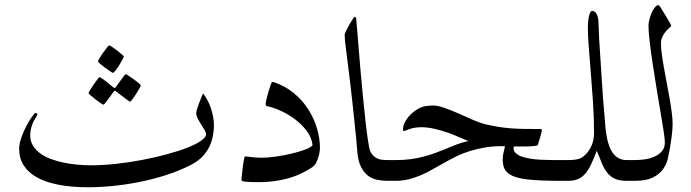

<svg xmlns="http://www.w3.org/2000/svg" viewBox="-20 -728 2784 773"><path d="M478.5 -500.5Q478.5 -498 472.7 -487.3Q466.8 -476.6 459.5 -464.8Q452.1 -453.1 444.8 -443.8Q437.5 -434.6 434.6 -434.6Q433.1 -434.6 423.6 -440.9Q414.1 -447.3 403.1 -455.3Q392.1 -463.4 383.3 -470.9Q374.5 -478.5 374.5 -481.4Q374.5 -483.9 380.9 -494.4Q387.2 -504.9 395.5 -516.1L410.2 -536.1Q417.5 -545.4 418.5 -545.4Q421.4 -545.4 431.4 -539.1Q441.4 -532.7 451.7 -524.7Q461.9 -516.6 470.2 -509.3Q478.5 -502 478.5 -500.5ZM546.9 -384.8Q546.9 -381.8 541 -371.3Q535.2 -360.8 527.6 -349.1Q520 -337.4 512.9 -328.1Q505.9 -318.8 503.4 -318.8Q502 -318.8 492.9 -325.2Q483.9 -331.5 474.1 -339.4L447.3 -359.9Q443.4 -363.3 441.7 -362.5Q439.9 -361.8 437.5 -358.9Q426.8 -344.7 418.5 -332.5L404.8 -314.5Q398.4 -306.6 396.5 -306.6Q394.5 -306.6 385 -313Q375.5 -319.3 364.7 -327.6Q354 -335.9 345.2 -343.8Q336.4 -351.6 336.4 -353.5Q336.4 -355.5 342.8 -365.7Q349.1 -376 356.9 -387.2L372.1 -408.2Q378.9 -417.5 379.9 -417.5Q383.3 -417.5 392.3 -411.1Q401.4 -404.8 410.6 -397.5Q421.9 -388.7 434.6 -377.4Q439.5 -374 441.4 -373.8Q443.4 -373.5 447.3 -378.9L465.3 -403.8L478.5 -421.4Q484.9 -429.2 486.8 -429.2Q488.8 -429.2 498 -422.9L518.6 -408.7Q529.3 -400.9 538.1 -393.6Q546.9 -386.2 546.9 -384.8ZM841.3 -225.1Q841.3 -208.5 838.4 -188.2Q835.4 -168 827.1 -147Q818.8 -126 802.7 -106.2Q786.6 -86.4 760.7 -70.8Q722.7 -49.3 672.4 -31.2Q622.1 -13.2 565.7 -0.5Q509.3 12.2 450 19Q390.6 25.9 334.5 25.9Q268.1 25.9 216.3 15.9Q164.6 5.9 129.4 -13.4Q94.2 -32.7 75.7 -61.8Q57.1 -90.8 57.1 -128.9Q57.1 -149.4 66.2 -174.8Q75.2 -200.2 86.9 -222.2Q98.6 -244.1 109.4 -258.8Q120.1 -273.4 122.6 -273.4Q126 -273.4 128.9 -270.8Q131.8 -268.1 129.9 -264.6Q127.4 -259.8 122.3 -252Q117.2 -244.1 112.5 -233.4Q107.9 -222.7 104.7 -210Q101.6 -197.3 101.6 -182.6Q101.6 -160.2 112.5 -142.1Q123.5 -124 141.8 -110.6Q160.2 -97.2 184.3 -88.1Q208.5 -79.1 235.6 -73.5Q262.7 -67.9 291 -65.2Q319.3 -62.5 345.2 -62.5Q394.5 -62.5 448 -68.4Q501.5 -74.2 553 -84.2Q604.5 -94.2 650.9 -106.7Q697.3 -119.1 732.7 -132.8Q768.1 -146.5 788.8 -160.9Q809.6 -175.3 809.6 -187.5Q809.6 -193.8 803.7 -204.1L790 -226.6Q782.2 -238.8 776.1 -250.7Q770 -262.7 770 -272Q770 -278.8 773.7 -290Q777.3 -301.3 781.7 -313.2Q786.1 -325.2 790.8 -335.9Q795.4 -346.7 797.4 -352.1Q807.1 -339.8 815.7 -324Q824.2 -308.1 829.8 -290.3Q835.4 -272.5 838.4 -255.6Q841.3 -238.8 841.3 -225.1Z M1268.1 -132.8Q1268.1 -123.5 1265.9 -112.1Q1263.7 -100.6 1260 -89.6Q1256.3 -78.6 1251.2 -70.1Q1246.1 -61.5 1240.7 -57.1Q1187 -21.5 1133.1 -8.1Q1079.1 5.4 1022 5.4Q988.3 5.4 970 3.7Q951.7 2 951.7 -3.9Q951.7 -5.9 953.6 -21L957 -52.7Q959 -69.8 961.7 -84Q964.4 -98.1 966.3 -98.1Q967.8 -98.1 974.6 -97.7L991.2 -95.7L1011.2 -93.8Q1022 -92.8 1030.8 -92.8Q1054.7 -92.8 1087.4 -97.2Q1120.1 -101.6 1151.1 -108.9Q1182.1 -116.2 1206.5 -125Q1231 -133.8 1238.3 -143.6Q1234.9 -175.3 1213.9 -202.4Q1192.9 -229.5 1164.8 -250Q1136.7 -270.5 1106.4 -283.7Q1076.2 -296.9 1053.7 -300.8Q1051.8 -301.8 1050.5 -304.2Q1049.3 -306.6 1049.3 -308.6Q1049.3 -314 1053 -329.1Q1056.6 -344.2 1061 -359.4Q1065.4 -374.5 1069.8 -386.5Q1074.2 -398.4 1075.7 -398.4Q1078.1 -398.4 1082 -397.5Q1128.4 -381.8 1163.1 -353Q1197.8 -324.2 1220.9 -288.1Q1244.1 -252 1256.1 -211.4Q1268.1 -170.9 1268.1 -132.8Z M1539.6 0Q1517.6 0 1497.3 -4.4Q1477.1 -8.8 1460.7 -21.5Q1444.3 -34.2 1433.3 -56.2Q1422.4 -78.1 1418.9 -113.3L1413.6 -174.3Q1410.6 -208.5 1406.2 -246.6L1397.9 -324.2L1389.2 -399.9L1381.8 -460L1375 -513.7Q1371.6 -538.1 1369.6 -557.4Q1367.7 -576.7 1367.7 -588.9Q1367.7 -591.8 1373.3 -603.5Q1378.9 -615.2 1386 -627.9Q1393.1 -640.6 1399.7 -650.6Q1406.2 -660.6 1408.7 -660.6Q1409.7 -660.6 1412.1 -658Q1414.6 -655.3 1414.6 -647.5Q1418 -609.9 1421.9 -559.3Q1425.8 -508.8 1430.7 -453.1L1440.9 -342.8Q1446.3 -287.1 1451.4 -241.2Q1456.5 -195.3 1461.4 -163.1Q1466.3 -130.9 1469.7 -121.1Q1475.1 -108.9 1483.2 -101.1Q1491.2 -93.3 1500.5 -89.4Q1509.8 -85.4 1519.8 -84.5Q1529.8 -83.5 1539.6 -83.5H1564.5Q1589.8 -83.5 1602.1 -70.3Q1614.3 -57.1 1614.3 -42Q1614.3 -26.9 1602.1 -13.4Q1589.8 0 1564.5 0Z M2235.8 0Q2152.3 0 2103 -5.6Q2053.7 -11.2 2030.3 -27.3Q2015.6 -37.1 2009.8 -51.5Q2003.9 -65.9 2003.9 -85.9Q2003.9 -99.1 2006.8 -111.8L2013.2 -139.2Q1971.7 -140.6 1937 -135Q1902.3 -129.4 1872.3 -120.1Q1842.3 -110.8 1816.7 -98.1Q1791 -85.4 1767.1 -71.8L1720.7 -45.9Q1698.2 -32.7 1674.6 -22.7Q1650.9 -12.7 1626 -6.3Q1601.1 0 1572.3 0H1547.9Q1522.5 0 1510 -13.4Q1497.6 -26.9 1497.6 -42Q1497.6 -57.1 1510 -70.3Q1522.5 -83.5 1547.9 -83.5H1572.3Q1605.5 -83.5 1632.8 -87.2Q1660.2 -90.8 1684.3 -97.2Q1708.5 -103.5 1729.5 -111.1Q1750.5 -118.7 1769.5 -126.5Q1793.5 -136.7 1816.9 -145.8Q1840.3 -154.8 1865.7 -160.2Q1851.6 -165.5 1830.3 -175Q1809.1 -184.6 1783.7 -193.6Q1758.3 -202.6 1730.2 -209.2Q1702.1 -215.8 1675.8 -215.8Q1661.6 -215.8 1649.7 -213.6Q1637.7 -211.4 1628.7 -208.5Q1619.6 -205.6 1614.3 -203.1Q1608.9 -200.7 1607.4 -200.7Q1602.5 -200.7 1602.5 -204.6Q1602.5 -219.2 1608.4 -232.2Q1614.3 -245.1 1623.5 -256.6Q1632.8 -268.1 1644.5 -277.1Q1656.2 -286.1 1667.5 -292Q1681.2 -299.3 1697 -301.3Q1712.9 -303.2 1722.2 -303.2Q1743.2 -303.2 1770.8 -293.2Q1798.3 -283.2 1827.6 -270.5L1886.2 -244.6Q1915.5 -231.9 1939 -226.6Q1965.8 -220.7 1988.5 -217Q2011.2 -213.4 2035.9 -211.4Q2060.5 -209.5 2089.4 -209Q2118.2 -208.5 2157.7 -208.5Q2159.7 -208.5 2160.6 -206.5Q2161.6 -204.6 2161.6 -203.1Q2161.6 -202.6 2159.7 -194.3Q2157.7 -186.5 2155.3 -176.8L2149.4 -158.2Q2147 -148.4 2145.5 -144.5Q2145 -142.6 2138.9 -141.4Q2132.8 -140.1 2123.3 -139.4Q2113.8 -138.7 2102.1 -138.4Q2090.3 -138.2 2078.1 -138.2H2048.3Q2047.9 -136.7 2047.9 -133.8V-129.4Q2047.9 -120.1 2055.2 -112.8Q2062.5 -105.5 2073.7 -100.1Q2088.4 -94.2 2109.1 -90.3Q2129.9 -86.4 2151.9 -85.2Q2173.8 -84 2195.8 -83.7Q2217.8 -83.5 2235.8 -83.5H2260.3Q2285.6 -83.5 2298.1 -70.3Q2310.5 -57.1 2310.5 -42Q2310.5 -26.9 2298.1 -13.4Q2285.6 0 2260.3 0Z M2502.9 0Q2473.6 0 2455.6 -8.3Q2437.5 -16.6 2424.8 -32.7Q2412.1 -48.8 2402.8 -71.3L2382.8 -121.1Q2370.6 -89.8 2360.1 -67.1Q2349.6 -44.4 2336.9 -29.5Q2324.2 -14.6 2307.9 -7.3Q2291.5 0 2268.1 0H2243.7Q2218.3 0 2205.8 -13.4Q2193.4 -26.9 2193.4 -42Q2193.4 -57.1 2205.8 -70.3Q2218.3 -83.5 2243.7 -83.5H2268.1Q2282.2 -83.5 2296.6 -85.4Q2311 -87.4 2318.4 -91.3Q2340.8 -104 2356.2 -130.6Q2371.6 -157.2 2371.6 -192.9Q2371.6 -257.3 2367.4 -317.4Q2363.3 -377.4 2358.9 -431.6Q2355 -485.8 2350.8 -533.7Q2346.7 -581.5 2346.7 -621.1Q2346.7 -626 2347.4 -636.2Q2348.1 -646.5 2350.1 -657.2Q2352.1 -668 2355.5 -676Q2358.9 -684.1 2364.7 -684.1Q2375 -684.1 2382.3 -670.7Q2389.6 -657.2 2389.6 -634.8Q2390.1 -608.9 2392.1 -572.8Q2394 -536.6 2397 -496.6L2402.3 -414.6L2407.7 -334Q2410.6 -295.9 2413.6 -263.7L2418 -210Q2425.3 -143.6 2446.3 -113.5Q2467.3 -83.5 2502.9 -83.5H2528.8Q2554.2 -83.5 2566.4 -70.3Q2578.6 -57.1 2578.6 -42Q2578.6 -26.9 2566.4 -13.4Q2554.2 0 2528.8 0Z M2688 -229.5Q2688 -219.2 2687 -206.3Q2686 -193.4 2684.3 -179.9Q2682.6 -166.5 2680.7 -153.8L2677.2 -131.3Q2673.8 -112.8 2668.7 -89.8Q2663.6 -66.9 2649.4 -46.9Q2635.3 -26.9 2608.6 -13.4Q2582 0 2536.6 0H2512.2Q2486.8 0 2474.4 -13.4Q2461.9 -26.9 2461.9 -42Q2461.9 -57.1 2474.4 -70.3Q2486.8 -83.5 2512.2 -83.5H2536.6Q2554.7 -83.5 2575.7 -86.4Q2596.7 -89.4 2614.7 -97.4Q2632.8 -105.5 2644.8 -119.1Q2656.7 -132.8 2656.7 -153.8Q2656.7 -166.5 2651.9 -199.7L2639.2 -276.9L2623.5 -371.1L2607.9 -469.7Q2600.6 -518.1 2595.7 -559.3Q2590.8 -600.6 2590.8 -625.5Q2590.8 -635.3 2594.5 -649.4Q2598.1 -663.6 2603.8 -676.5Q2609.4 -689.5 2616.7 -698.5Q2624 -707.5 2631.8 -707.5Q2633.3 -707.5 2641.4 -695.1Q2649.4 -682.6 2658.7 -667L2675.3 -638.7Q2682.6 -625.5 2682.6 -624Q2682.6 -622.6 2676.3 -617.2Q2669.9 -611.8 2661.9 -603Q2653.8 -594.2 2647.5 -581.5Q2641.1 -568.8 2641.1 -552.7Q2641.1 -535.2 2644.5 -509.5Q2647.9 -483.9 2653.3 -454.1L2664.6 -392.6Q2670.9 -360.8 2676 -330.8Q2681.2 -300.8 2684.6 -274.4Q2688 -248 2688 -229.5Z"/></svg>

Font: Simplified Naskh
Style: Regular
Weight: 400
Designer: SIL International
Foundry: Arabeyes
Version: 1.02_alpha